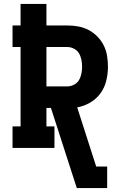

<svg xmlns="http://www.w3.org/2000/svg" viewBox="-20 -755 640 980"><path d="M372 205 240 -204H217V-110H258V0H44V-110H85V-515H44V-625H85V-735H217V-625H324Q352 -625 379.5 -620Q407 -615 432 -602Q457 -589 477 -568.5Q497 -548 509.5 -523Q522 -498 526.5 -470Q531 -442 531 -414Q531 -379 522.5 -343.5Q514 -308 493 -279Q472 -250 440.5 -231.5Q409 -213 374 -207L471 95H527V205ZM324 -314Q341 -314 357.5 -322.5Q374 -331 383 -346Q392 -361 395.5 -379Q399 -397 399 -414Q399 -432 395.5 -450Q392 -468 383 -483Q374 -498 357.5 -506.5Q341 -515 324 -515H217V-314Z"/></svg>

Font: Iosevka Slab XBdEx
Style: Regular
Weight: 800
Width: 7
Monospace: yes
Designer: Belleve Invis
Foundry: Belleve Invis
Version: Version 11.1.0; ttfautohint (v1.8.3)